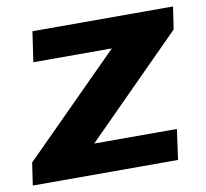

<svg xmlns="http://www.w3.org/2000/svg" viewBox="-71 -611 732 682"><g transform="rotate(-10 294.5 -270.0)"><path d="M6 -81 410 -486 418 -431H72L88 -540H595L583 -459L177 -51L170 -109H533L518 0H-6Z"/></g></svg>

Font: Pathway Extreme 28pt
Style: Bold Italic
Weight: 700
Italic angle: -8°
Designer: Eduardo Rodriguez Tunni
Foundry: Eduardo Rodriguez Tunni
Version: Version 1.001;gftools[0.9.26]